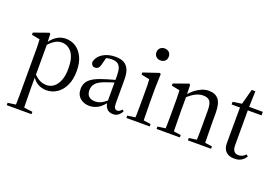

<svg xmlns="http://www.w3.org/2000/svg" viewBox="-121 -1057 2422 1681"><g transform="rotate(20 1090.5 -217.0)"><path d="M35 253H266V231L155 217H136L35 231ZM108 253H187Q186 226 185 189Q184 153 184 113Q183 74 183 41V-72L184 -77V-375L183 -378L180 -463L170 -471L32 -422V-402L108 -387Q109 -367 110 -348Q110 -329 111 -308Q111 -286 111 -258V41Q111 74 111 113Q110 153 110 189Q109 226 108 253ZM314 12Q369 12 413 -18Q457 -47 483 -103Q509 -158 509 -237Q509 -313 484 -365Q459 -417 418 -444Q376 -471 325 -471Q292 -471 264 -459Q235 -446 212 -424Q188 -402 170 -371H154L161 -336Q185 -366 208 -387Q230 -407 254 -418Q277 -428 302 -428Q358 -428 396 -380Q433 -331 433 -232Q433 -165 415 -121Q397 -76 368 -54Q338 -31 301 -31Q261 -31 229 -50Q196 -69 159 -114L151 -81H167Q187 -47 211 -26Q235 -5 261 3Q287 12 314 12Z M716 12Q743 12 768 3Q792 -5 815 -23Q837 -41 861 -70H891L881 -112Q848 -82 826 -67Q803 -52 785 -47Q767 -42 747 -42Q714 -42 692 -60Q670 -78 670 -120Q670 -136 676 -154Q682 -172 702 -191Q722 -209 765 -226Q785 -233 816 -244Q847 -254 893 -268V-290Q861 -282 834 -275Q807 -267 785 -261Q763 -254 745 -248Q682 -228 650 -205Q617 -182 606 -157Q594 -132 594 -104Q594 -46 630 -17Q665 12 716 12ZM936 9Q964 9 983 -6Q1002 -20 1015 -46L1002 -58Q990 -45 981 -39Q972 -33 959 -33Q945 -33 936 -45Q927 -57 927 -88V-308Q927 -366 912 -402Q896 -438 865 -455Q834 -471 786 -471Q719 -471 670 -441Q621 -410 610 -358Q612 -341 621 -331Q630 -320 648 -320Q666 -320 678 -332Q689 -343 694 -364L715 -445L682 -423Q705 -431 725 -435Q744 -439 762 -439Q794 -439 815 -428Q835 -416 845 -389Q854 -361 854 -312V-83V-80Q855 -38 876 -15Q897 9 936 9Z M1058 0H1275V-22L1178 -36H1158L1058 -22ZM1129 0H1209Q1208 -23 1207 -61Q1206 -99 1206 -140Q1205 -180 1205 -211V-334L1209 -463L1199 -471L1053 -422V-402L1130 -387Q1132 -357 1133 -328Q1133 -299 1133 -258V-211Q1133 -180 1133 -140Q1132 -99 1132 -61Q1131 -23 1129 0ZM1165 -575Q1190 -575 1207 -590Q1223 -605 1223 -631Q1223 -656 1207 -672Q1190 -687 1165 -687Q1142 -687 1125 -672Q1108 -656 1108 -631Q1108 -605 1125 -590Q1142 -575 1165 -575Z M1339 0H1556V-22L1460 -36H1439L1339 -22ZM1410 0H1490Q1489 -23 1488 -61Q1487 -99 1487 -140Q1486 -180 1486 -211V-357V-359L1483 -463L1473 -471L1335 -422V-402L1411 -387Q1412 -367 1413 -348Q1413 -329 1414 -308Q1414 -286 1414 -258V-211Q1414 -180 1414 -140Q1413 -99 1413 -61Q1412 -23 1410 0ZM1631 0H1847V-22L1750 -36H1731L1631 -22ZM1701 0H1781Q1780 -23 1780 -61Q1779 -98 1779 -139Q1778 -179 1778 -211V-304Q1778 -395 1748 -433Q1717 -471 1657 -471Q1622 -471 1588 -456Q1554 -441 1525 -417Q1496 -392 1474 -365H1469L1479 -343Q1505 -367 1529 -383Q1552 -399 1576 -407Q1599 -415 1623 -415Q1667 -415 1686 -392Q1705 -368 1705 -302V-211Q1705 -179 1705 -139Q1704 -98 1704 -61Q1703 -23 1701 0Z M2000 -426H2162V-459H2000ZM2066 12Q2093 12 2112 5Q2131 -2 2146 -15Q2161 -28 2172 -46L2157 -60Q2142 -45 2126 -37Q2109 -29 2089 -29Q2064 -29 2049 -46Q2034 -63 2034 -101V-436V-444L2039 -606H2005L1961 -442L1998 -468L1883 -451V-426H1961L1960 -194V-140V-93Q1960 -40 1989 -14Q2017 12 2066 12Z"/></g></svg>

Font: Source Serif 4 48pt
Style: Regular
Weight: 400
Designer: Frank Grie√ühammer
Foundry: Adobe Systems Incorporated
Version: Version 4.004;hotconv 1.0.116;makeotfexe 2.5.65601